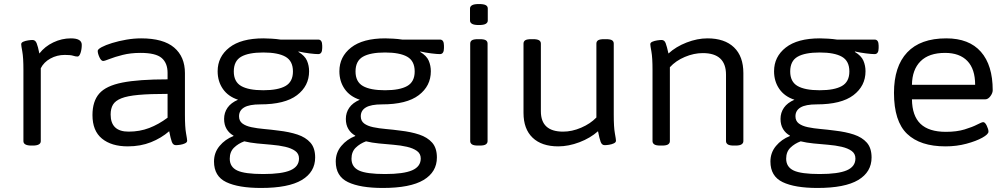

<svg xmlns="http://www.w3.org/2000/svg" viewBox="-20 -719 4986 951"><path d="M136 2Q96 2 96 -20V-372Q96 -434 90.5 -463.5Q85 -493 85 -500Q85 -508 95.5 -512.5Q106 -517 119.5 -519Q133 -521 141 -521Q155 -521 161.5 -505Q168 -489 175 -454Q202 -489 244 -509Q286 -529 331 -529Q385 -529 385 -497Q385 -475 379 -457Q373 -439 364 -439Q354 -439 342 -443Q330 -447 301 -447Q262 -447 229.5 -429Q197 -411 182 -381V-20Q182 2 142 2Z M613 6Q532 6 485 -32.5Q438 -71 438 -149Q438 -217 471.5 -255.5Q505 -294 586 -310Q667 -326 810 -326V-358Q810 -407 780.5 -432Q751 -457 676 -457Q627 -457 587.5 -447Q548 -437 523 -427Q498 -417 491 -417Q481 -417 472.5 -435.5Q464 -454 464 -467Q464 -475 483.5 -485.5Q503 -496 535.5 -506Q568 -516 605.5 -522.5Q643 -529 679 -529Q789 -529 842.5 -483.5Q896 -438 896 -357V-151Q896 -89 901.5 -59Q907 -29 907 -22Q907 -14 896.5 -9Q886 -4 873 -2Q860 0 851 0Q837 0 831 -16.5Q825 -33 818 -69Q779 -35 727.5 -14.5Q676 6 613 6ZM617 -67Q672 -67 719 -85Q766 -103 810 -136V-254Q722 -254 666.5 -249Q611 -244 581 -232Q551 -220 539.5 -200.5Q528 -181 528 -152Q528 -67 617 -67Z M1273 212Q1161 212 1100.5 183Q1040 154 1040 81Q1040 37 1067.5 4Q1095 -29 1136 -45L1137 -47Q1115 -59 1102.5 -80Q1090 -101 1090 -130Q1090 -161 1107 -185.5Q1124 -210 1159 -225Q1110 -241 1084 -278.5Q1058 -316 1058 -366Q1058 -438 1116 -483.5Q1174 -529 1285 -529Q1301 -529 1325.5 -527.5Q1350 -526 1369 -523H1556Q1576 -523 1576 -493V-481Q1576 -451 1556 -451Q1542 -451 1513.5 -454.5Q1485 -458 1459 -464L1458 -462Q1490 -443 1500.5 -418.5Q1511 -394 1511 -366Q1511 -293 1451 -247.5Q1391 -202 1269 -202Q1215 -202 1189.5 -187Q1164 -172 1164 -143Q1164 -120 1180.5 -107.5Q1197 -95 1225.5 -89Q1254 -83 1288.5 -80Q1323 -77 1360 -72Q1413 -66 1453.5 -52.5Q1494 -39 1517.5 -12.5Q1541 14 1541 61Q1541 133 1475 172.5Q1409 212 1273 212ZM1284 -272Q1357 -272 1394 -293Q1431 -314 1431 -365Q1431 -417 1394 -438Q1357 -459 1284 -459Q1211 -459 1174.5 -438Q1138 -417 1138 -365Q1138 -314 1174.5 -293Q1211 -272 1284 -272ZM1284 143Q1376 143 1418.5 124.5Q1461 106 1461 66Q1461 42 1442 28.5Q1423 15 1392.5 8Q1362 1 1325.5 -2Q1289 -5 1253.5 -8.5Q1218 -12 1190 -19Q1160 -8 1139 12.5Q1118 33 1118 67Q1118 108 1155 125.5Q1192 143 1284 143Z M1876 212Q1764 212 1703.5 183Q1643 154 1643 81Q1643 37 1670.5 4Q1698 -29 1739 -45L1740 -47Q1718 -59 1705.5 -80Q1693 -101 1693 -130Q1693 -161 1710 -185.5Q1727 -210 1762 -225Q1713 -241 1687 -278.5Q1661 -316 1661 -366Q1661 -438 1719 -483.5Q1777 -529 1888 -529Q1904 -529 1928.5 -527.5Q1953 -526 1972 -523H2159Q2179 -523 2179 -493V-481Q2179 -451 2159 -451Q2145 -451 2116.5 -454.5Q2088 -458 2062 -464L2061 -462Q2093 -443 2103.5 -418.5Q2114 -394 2114 -366Q2114 -293 2054 -247.5Q1994 -202 1872 -202Q1818 -202 1792.5 -187Q1767 -172 1767 -143Q1767 -120 1783.5 -107.5Q1800 -95 1828.5 -89Q1857 -83 1891.5 -80Q1926 -77 1963 -72Q2016 -66 2056.5 -52.5Q2097 -39 2120.5 -12.5Q2144 14 2144 61Q2144 133 2078 172.5Q2012 212 1876 212ZM1887 -272Q1960 -272 1997 -293Q2034 -314 2034 -365Q2034 -417 1997 -438Q1960 -459 1887 -459Q1814 -459 1777.5 -438Q1741 -417 1741 -365Q1741 -314 1777.5 -293Q1814 -272 1887 -272ZM1887 143Q1979 143 2021.5 124.5Q2064 106 2064 66Q2064 42 2045 28.5Q2026 15 1995.5 8Q1965 1 1928.5 -2Q1892 -5 1856.5 -8.5Q1821 -12 1793 -19Q1763 -8 1742 12.5Q1721 33 1721 67Q1721 108 1758 125.5Q1795 143 1887 143Z M2348 2Q2326 2 2317.5 -4Q2309 -10 2309 -20V-503Q2309 -514 2317.5 -519.5Q2326 -525 2348 -525H2356Q2378 -525 2386.5 -519.5Q2395 -514 2395 -503V-20Q2395 -10 2386.5 -4Q2378 2 2356 2ZM2352 -595Q2328 -595 2318 -601Q2308 -607 2308 -617V-677Q2308 -687 2318 -693Q2328 -699 2352 -699Q2376 -699 2386 -693.5Q2396 -688 2396 -677V-617Q2396 -607 2386 -601Q2376 -595 2352 -595Z M2745 6Q2663 6 2618 -37Q2573 -80 2573 -160V-503Q2573 -514 2581.5 -519.5Q2590 -525 2612 -525H2620Q2641 -525 2650 -519.5Q2659 -514 2659 -503V-168Q2659 -67 2769 -67Q2813 -67 2858.5 -86.5Q2904 -106 2934 -137V-503Q2934 -514 2942.5 -519.5Q2951 -525 2973 -525H2981Q3003 -525 3011.5 -519.5Q3020 -514 3020 -503V-151Q3020 -89 3025.5 -59Q3031 -29 3031 -22Q3031 -14 3020.5 -9Q3010 -4 2997 -2Q2984 0 2975 0Q2961 0 2955 -16.5Q2949 -33 2942 -69Q2904 -35 2850 -14.5Q2796 6 2745 6Z M3251 2Q3229 2 3220.5 -4Q3212 -10 3212 -20V-372Q3212 -434 3206.5 -463.5Q3201 -493 3201 -500Q3201 -508 3211.5 -512.5Q3222 -517 3235.5 -519Q3249 -521 3257 -521Q3271 -521 3277 -505.5Q3283 -490 3291 -454Q3328 -488 3381 -508.5Q3434 -529 3484 -529Q3569 -529 3615.5 -484.5Q3662 -440 3662 -357V-20Q3662 -10 3653 -4Q3644 2 3623 2H3615Q3593 2 3584.5 -4Q3576 -10 3576 -20V-349Q3576 -456 3461 -456Q3417 -456 3372 -437Q3327 -418 3298 -386V-20Q3298 -10 3289.5 -4Q3281 2 3259 2Z M4029 212Q3917 212 3856.5 183Q3796 154 3796 81Q3796 37 3823.5 4Q3851 -29 3892 -45L3893 -47Q3871 -59 3858.5 -80Q3846 -101 3846 -130Q3846 -161 3863 -185.5Q3880 -210 3915 -225Q3866 -241 3840 -278.5Q3814 -316 3814 -366Q3814 -438 3872 -483.5Q3930 -529 4041 -529Q4057 -529 4081.5 -527.5Q4106 -526 4125 -523H4312Q4332 -523 4332 -493V-481Q4332 -451 4312 -451Q4298 -451 4269.5 -454.5Q4241 -458 4215 -464L4214 -462Q4246 -443 4256.5 -418.5Q4267 -394 4267 -366Q4267 -293 4207 -247.5Q4147 -202 4025 -202Q3971 -202 3945.5 -187Q3920 -172 3920 -143Q3920 -120 3936.5 -107.5Q3953 -95 3981.5 -89Q4010 -83 4044.5 -80Q4079 -77 4116 -72Q4169 -66 4209.5 -52.5Q4250 -39 4273.5 -12.5Q4297 14 4297 61Q4297 133 4231 172.5Q4165 212 4029 212ZM4040 -272Q4113 -272 4150 -293Q4187 -314 4187 -365Q4187 -417 4150 -438Q4113 -459 4040 -459Q3967 -459 3930.5 -438Q3894 -417 3894 -365Q3894 -314 3930.5 -293Q3967 -272 4040 -272ZM4040 143Q4132 143 4174.5 124.5Q4217 106 4217 66Q4217 42 4198 28.5Q4179 15 4148.5 8Q4118 1 4081.5 -2Q4045 -5 4009.5 -8.5Q3974 -12 3946 -19Q3916 -8 3895 12.5Q3874 33 3874 67Q3874 108 3911 125.5Q3948 143 4040 143Z M4663 6Q4538 6 4473 -56Q4408 -118 4408 -259Q4408 -390 4473.5 -459.5Q4539 -529 4667 -529Q4780 -529 4838.5 -462.5Q4897 -396 4897 -272Q4897 -258 4885.5 -242.5Q4874 -227 4860 -227H4497Q4498 -145 4539.5 -105.5Q4581 -66 4665 -66Q4719 -66 4758 -78Q4797 -90 4820 -102Q4843 -114 4850 -114Q4859 -114 4867.5 -96.5Q4876 -79 4876 -67Q4876 -54 4845.5 -37Q4815 -20 4766.5 -7Q4718 6 4663 6ZM4497 -299H4810Q4810 -377 4771.5 -417Q4733 -457 4661 -457Q4581 -457 4539.5 -415.5Q4498 -374 4497 -299Z"/></svg>

Font: Asap Semi Expanded
Style: Regular
Weight: 400
Width: 6
Designer: Pablo Cosgaya
Foundry: Omnibus-Type
Version: Version 3.001; ttfautohint (v1.8.4.7-5d5b)